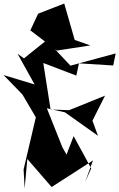

<svg xmlns="http://www.w3.org/2000/svg" viewBox="-43 -978 672 1082"><path d="M478 -298 549 -439 346 -357 242 -361 201 -623 387 -552 402 -621 595 -609 609 -677 354 -608 219 -751 92 -649 56 -675 152 -502 -23 -555 83 -446 159 -317 90 -23 96 84 111 -82 248 76 481 -74 436 49 471 -29 372 -211 332 -107 309 -147 221 -368 323 -345 509 -213ZM378 -753 319 -958 172 -901 128 -807 277 -693 466 -722Z"/></svg>

Font: Asimov Silicon
Style: Regular
Weight: 400
Designer: Google
Version: Version 2.000980; 2014